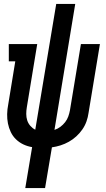

<svg xmlns="http://www.w3.org/2000/svg" viewBox="-20 -755 540 980"><path d="M109 205 144 -4Q120 -8 99 -18Q78 -28 61.5 -44Q45 -60 35 -81Q25 -102 20.5 -125Q16 -148 16.5 -172.5Q17 -197 22 -222L58 -442H25V-530H170L117 -208Q114 -191 114 -173.5Q114 -156 119 -140.5Q124 -125 135 -112.5Q146 -100 160 -93L267 -735H364L258 -92Q274 -97 288 -107.5Q302 -118 312.5 -131.5Q323 -145 328.5 -160.5Q334 -176 337 -192L393 -530H490L432 -179Q429 -157 421.5 -135.5Q414 -114 400.5 -94.5Q387 -75 369.5 -59Q352 -43 331.5 -31.5Q311 -20 289 -13Q267 -6 245 -3L210 205Z"/></svg>

Font: Iosevka Slab Semibold Oblique
Style: Regular
Weight: 600
Italic angle: -9°
Monospace: yes
Designer: Belleve Invis
Foundry: Belleve Invis
Version: Version 11.1.1; ttfautohint (v1.8.3)